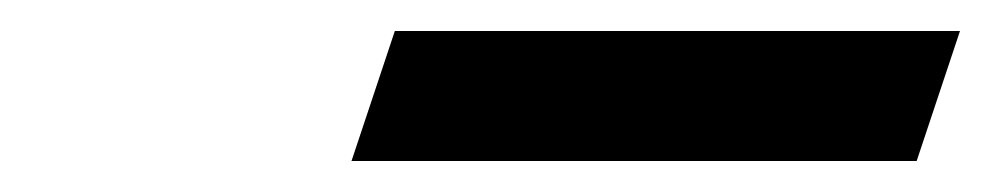

<svg xmlns="http://www.w3.org/2000/svg" viewBox="-20 -374 640 124"><path d="M235 -354H600L572 -270H207Z"/></svg>

Font: Be Vietnam Medium
Style: Italic
Weight: 500
Italic angle: -9.444°
Designer: Gabriel Lam
Foundry: TypeRant
Version: Version 3.000